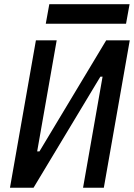

<svg xmlns="http://www.w3.org/2000/svg" viewBox="-20 -883 630 903"><path d="M26.9 0 148.9 -693.4H246.6L154.8 -170.9H165.5L479.5 -693.4H590.3L468.3 0H370.6L462.4 -522.5H452.1L137.7 0ZM195.3 -771.5 211.9 -863.3H589.4L572.8 -771.5Z"/></svg>

Font: Cascadia Mono
Style: Italic
Weight: 400
Italic angle: -10°
Monospace: yes
Designer: Aaron Bell
Foundry: Saja Typeworks
Version: Version 2404.023; ttfautohint (v1.8.4)